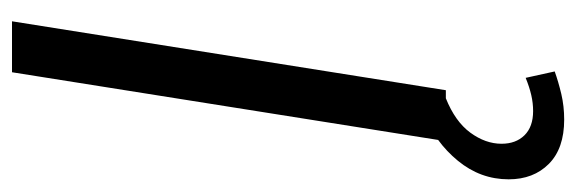

<svg xmlns="http://www.w3.org/2000/svg" viewBox="-346 -412 937 312"><g transform="rotate(-90 122.0 -256.5)"><path d="M48.1 0 160.1 -705H242.9L130.9 0ZM83.1 192.3Q36.3 192.3 11.2 167.4Q-13.9 142.4 -13.9 102.1Q-13.9 56.2 16.3 19.5Q46.4 -17.2 92.7 -36.2L117.8 0Q80.1 15.1 62 39.7Q43.9 64.4 43.9 90.5Q43.9 113.7 57.6 127.7Q71.4 141.8 97 141.8Q110 141.8 123 138.8Q136 135.8 151 129.7L161.4 176.9Q144.9 182.8 124.9 187.6Q105 192.3 83.1 192.3Z"/></g></svg>

Font: Mulish ExtraLight
Style: Italic
Weight: 200
Italic angle: -9°
Designer: Vernon Adams
Foundry: Vernon Adams
Version: Version 3.603